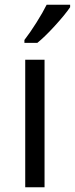

<svg xmlns="http://www.w3.org/2000/svg" viewBox="-20 -786 314 806"><path d="M167 0H85.9V-535.2H167ZM82.5 -618.2Q106 -648.4 133.1 -691.4Q160.2 -734.4 175.8 -766.1H274.4V-755.9Q252.9 -724.1 210.4 -677.7Q168 -631.3 136.7 -606H82.5Z"/></svg>

Font: f3_21440 
Style: Regular
Weight: 400
Foundry: Ascender Corporation
Version: Version 1.10